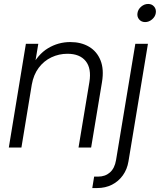

<svg xmlns="http://www.w3.org/2000/svg" viewBox="-20 -743 805 967"><path d="M140.1 -316.9 87.9 0H24.4L110.4 -522.5H172.9L152.3 -398.9L136.2 -400.9Q169.9 -468.8 221.7 -500Q273.4 -531.2 334 -531.2Q388.7 -531.2 428.5 -507.6Q468.3 -483.9 486.3 -439Q504.4 -394 493.7 -329.6L439 0H375.5L430.2 -329.6Q441.4 -398.4 411.6 -435.3Q381.8 -472.2 319.8 -472.2Q276.9 -472.2 239 -454.3Q201.2 -436.5 175 -401.6Q148.9 -366.7 140.1 -316.9ZM661.6 -522.5H725.1L627 69.8Q620.6 109.4 598.9 139.9Q577.1 170.4 543.9 187.3Q510.7 204.1 469.2 204.1H444.8L454.1 146.5H474.1Q509.8 146.5 533.7 125.5Q557.6 104.5 564.5 63ZM710.9 -631.8Q691.9 -631.8 680.7 -645.3Q669.4 -658.7 672.4 -677.2Q675.3 -696.3 691.2 -709.7Q707 -723.1 726.1 -723.1Q745.1 -723.1 756.3 -709.7Q767.6 -696.3 764.6 -677.2Q761.7 -658.7 745.8 -645.3Q730 -631.8 710.9 -631.8Z"/></svg>

Font: Inter 28pt Light
Style: Italic
Weight: 300
Italic angle: -9.3988°
Designer: Rasmus Andersson
Foundry: rsms
Version: Version 4.001;git-66647c0bb